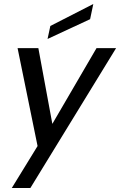

<svg xmlns="http://www.w3.org/2000/svg" viewBox="-20 -741 601 961"><path d="M463 -500H561L132 200H39L168 -10L68 -500H172L242 -121ZM447 -721 431 -645 218 -546 232 -611Z"/></svg>

Font: Albert Sans Medium
Style: Italic
Weight: 500
Italic angle: -11.25°
Designer: Andreas Rasmussen
Foundry: a.Foundry
Version: Version 1.025